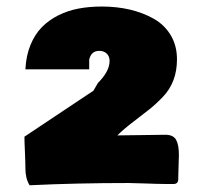

<svg xmlns="http://www.w3.org/2000/svg" viewBox="-20 -547 606 579"><path d="M69.3 11.7Q56.6 -8.8 56.6 -39.1Q56.6 -55.7 55.2 -87.9Q53.7 -120.1 53.7 -134.8L261.7 -273.4L275.4 -296.9Q310.5 -332 310.5 -363.3Q310.5 -377 302 -385.3Q293.5 -393.6 279.3 -393.6Q254.9 -393.6 249 -367.2V-337.9H56.6Q58.6 -378.9 71.8 -411.1Q85 -443.4 106 -464.8Q127 -486.3 155.8 -500.7Q184.6 -515.1 217 -521.2Q249.5 -527.3 287.1 -527.3Q332 -527.3 371.6 -518.1Q411.1 -508.8 443.6 -490.5Q476.1 -472.2 494.9 -440.7Q513.7 -409.2 513.7 -368.2Q513.7 -333 502.9 -304.9Q492.2 -276.9 471.7 -255.4Q451.2 -233.9 430.7 -217.5Q410.2 -201.2 381.3 -179.2Q352.5 -157.2 334 -138.7Q356.9 -138.7 405 -139.6Q453.1 -140.6 478.5 -140.6Q502.4 -140.6 511 -125.5Q519.5 -110.4 519.5 -80.1Q519.5 -70.8 518.6 -48.8Q517.6 -26.9 517.6 -14.6V-7.8Q517.6 7.8 503.9 7.8H478.5Q456.1 7.8 419.2 6.3Q382.3 4.9 368.2 4.9Q210 4.9 69.3 11.7Z"/></svg>

Font: Bowlby One SC
Style: Regular
Weight: 400
Width: 1
Version: Version 1.2